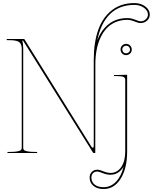

<svg xmlns="http://www.w3.org/2000/svg" viewBox="-20 -1020 1019 1280"><path d="M795.4 -689.9Q795.4 -679.7 802.5 -672.1Q809.6 -664.6 820.8 -664.6Q831.1 -664.6 838.9 -671.6Q846.7 -678.7 846.7 -689.9Q846.7 -699.7 839.4 -707.5Q832 -715.3 820.8 -715.3Q810.5 -715.3 803 -708.3Q795.4 -701.2 795.4 -689.9ZM804.2 90.3Q789.6 116.2 767.1 130.6Q744.6 145 716.8 145Q691.4 145 665 134.3Q638.7 123.5 629.4 123.5Q610.8 123.5 600.1 134.3Q589.4 145 589.4 163.6Q589.4 192.9 610.8 210.4Q632.3 228 670.4 228Q717.8 228 752.9 191.9Q788.1 155.8 804.2 90.3ZM740.2 -520H762.7L827.6 -521.5V-9.8Q827.6 102.5 784.4 171.4Q741.2 240.2 670.4 240.2Q628.4 240.2 603 219.2Q577.6 198.2 577.6 163.6Q577.6 140.6 592 126Q606.4 111.3 629.4 111.3Q643.6 111.3 669.4 122.1Q695.3 132.8 716.8 132.8Q761.2 132.8 788.1 93.8Q814.9 54.7 814.9 -9.8V-487.3Q814.9 -501.5 803.2 -507.1Q791.5 -512.7 762.7 -512.7H740.2ZM783.7 -689.9Q783.7 -706.5 794.9 -717Q806.2 -727.5 820.8 -727.5Q837.4 -727.5 847.9 -716.1Q858.4 -704.6 858.4 -689.9Q858.4 -673.3 846.9 -662.8Q835.4 -652.3 820.8 -652.3Q804.2 -652.3 793.9 -663.8Q783.7 -675.3 783.7 -689.9ZM628.4 -750Q653.8 -819.3 704.8 -859.4Q755.9 -899.4 829.1 -899.4Q854.5 -899.4 880.9 -888.7Q907.2 -877.9 916.5 -877.9Q937.5 -877.9 951.9 -891.4Q966.3 -904.8 966.3 -922.9Q966.3 -948.2 940.2 -967.8Q914.1 -987.3 875.5 -987.3Q775.4 -987.3 713.1 -925.8Q650.9 -864.3 628.4 -750ZM24.9 -759.8H139.6Q142.6 -759.8 143.6 -757.3L588.4 -43.9Q593.8 -35.2 599.1 -35.2Q605 -35.2 605 -47.9V-620.1Q605 -735.4 634.5 -819.6Q664.1 -903.8 725.6 -951.7Q787.1 -999.5 875.5 -999.5Q918.5 -999.5 948.5 -977.1Q978.5 -954.6 978.5 -922.9Q978.5 -898.9 960.4 -882.6Q942.4 -866.2 916.5 -866.2Q902.3 -866.2 876.5 -877Q850.6 -887.7 829.1 -887.7Q786.1 -887.7 751 -872.8Q715.8 -857.9 690.9 -831.1Q666 -804.2 648.9 -766.8Q631.8 -729.5 623.8 -685.5Q615.7 -641.6 615.7 -591.3L615.2 0H604.5Q601.6 0 600.1 -2.4L133.3 -750H128.9Q134.8 -726.1 134.8 -694.3V-35.2Q134.8 -26.4 138.9 -21Q143.1 -15.6 160.4 -11.5Q177.7 -7.3 210 -7.3H227.5V0H29.8V-7.3H49.8Q82 -7.3 99.4 -11.5Q116.7 -15.6 120.8 -21Q125 -26.4 125 -35.2V-694.8Q125 -710.4 120.6 -721.2Q116.2 -731.9 109.4 -738Q102.5 -744.1 89.6 -747.3Q76.7 -750.5 64 -751.5Q51.3 -752.4 30.8 -752.4H24.9Z"/></svg>

Font: ZnikomitNo24
Style: Thin
Weight: 300
Designer: gluk
Foundry: gluk
Version: Version 0.55